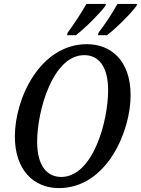

<svg xmlns="http://www.w3.org/2000/svg" viewBox="-20 -951 721 982"><path d="M484 -784 481 -771H527C574 -806 653 -885 678 -921L681 -931H581C554 -883 518 -828 484 -784ZM326 -784 323 -771H368C415 -806 493 -885 519 -921L522 -931H422C395 -884 359 -828 326 -784ZM281 11C525 11 648 -277 648 -464C648 -645 544 -725 425 -725C185 -725 56 -448 56 -253C56 -81 153 11 281 11ZM293 -46C223 -46 170 -100 170 -226C170 -385 250 -669 411 -669C483 -669 533 -613 533 -489C533 -330 455 -46 293 -46Z"/></svg>

Font: Noto Serif Condensed Medium
Style: Italic
Weight: 500
Width: 3
Italic angle: -12°
Designer: Monotype Design Team
Foundry: Monotype Imaging Inc.
Version: Version 2.013